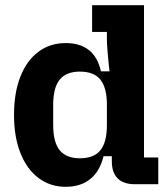

<svg xmlns="http://www.w3.org/2000/svg" viewBox="-20 -710 646 740"><path d="M34 -267Q34 -352 58.5 -414.5Q83 -477 128 -510.5Q173 -544 233 -544Q345 -544 369 -435H402Q392 -525 392 -561V-587H335V-690H535V-103H590V0H499Q456 0 433.5 -22.5Q411 -45 411 -88V-108H379Q365 -50 328 -20Q291 10 233 10Q174 10 129 -23.5Q84 -57 59 -119.5Q34 -182 34 -267ZM288 -100Q342 -100 367 -131Q392 -162 392 -228V-306Q392 -372 367 -403Q342 -434 288 -434Q235 -434 210 -403Q185 -372 185 -306V-228Q185 -162 210 -131Q235 -100 288 -100Z"/></svg>

Font: Mozilla Headline BETA
Style: Bold
Weight: 700
Designer: Studio DRAMA
Foundry: Studio DRAMA
Version: Version 0.100